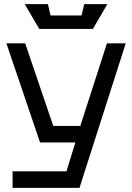

<svg xmlns="http://www.w3.org/2000/svg" viewBox="-20 -910 640 930"><path d="M41 0V-80H302L345 -220H174L11 -700H102L238 -300H369L498 -700H589L365 0ZM388 -890H500L430 -770H170L100 -890H212L225 -835H375Z"/></svg>

Font: Tektur
Style: Regular
Weight: 400
Designer: Adam Jagosz
Foundry: Adam Jagosz
Version: Version 1.005;gftools[0.9.30]